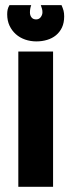

<svg xmlns="http://www.w3.org/2000/svg" viewBox="-20 -722 276 742"><path d="M185.1 0H50.8V-522.9H185.1ZM217.8 -702.1Q223.1 -689.9 225.6 -680.7Q228 -671.4 228 -658.7Q228 -633.8 219.5 -615.7Q210.9 -597.7 196.3 -585.7Q181.6 -573.7 162.1 -567.9Q142.6 -562 120.6 -562Q97.7 -562 77.1 -569.1Q56.6 -576.2 41.3 -589.8Q25.9 -603.5 16.8 -622.8Q7.8 -642.1 7.8 -667Q7.8 -676.8 9.5 -684.8Q11.2 -692.9 16.6 -702.1H100.6Q98.1 -695.3 96.9 -688Q95.7 -680.7 95.7 -673.8Q95.7 -662.6 101.8 -654.8Q107.9 -647 119.6 -647Q130.9 -647 137.5 -655.8Q144 -664.6 144 -674.8Q144 -682.6 142.1 -688.5Q140.1 -694.3 137.7 -702.1Z"/></svg>

Font: Righteous
Style: Regular
Weight: 400
Version: Version 1.000